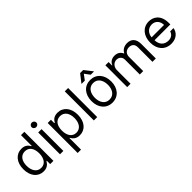

<svg xmlns="http://www.w3.org/2000/svg" viewBox="179 -1977 3396 3396"><g transform="rotate(-45 1876.5 -279.5)"><path d="M282.7 11.4C387.8 11.4 423.3 -54 441.8 -83.8H451.7V0H532.7V-727.3H448.9V-458.8H441.8C423.3 -487.2 390.6 -552.6 284.1 -552.6C146.3 -552.6 51.1 -443.2 51.1 -271.3C51.1 -98 146.3 11.4 282.7 11.4ZM134.9 -272.7C134.9 -387.8 187.5 -477.3 294 -477.3C396.3 -477.3 450.3 -394.9 450.3 -272.7C450.3 -149.1 394.9 -63.9 294 -63.9C188.9 -63.9 134.9 -156.2 134.9 -272.7Z M697.4 0H781.2V-545.5H697.4ZM680.4 -693.2C680.4 -661.9 707.4 -636.4 740.1 -636.4C772.7 -636.4 799.7 -661.9 799.7 -693.2C799.7 -724.4 772.7 -750 740.1 -750C707.4 -750 680.4 -724.4 680.4 -693.2Z M934.7 204.5H1018.5V-83.8H1025.6C1044 -54 1079.5 11.4 1184.7 11.4C1321 11.4 1416.2 -98 1416.2 -271.3C1416.2 -443.2 1321 -552.6 1183.2 -552.6C1076.7 -552.6 1044 -487.2 1025.6 -458.8H1015.6V-545.5H934.7ZM1017 -272.7C1017 -394.9 1071 -477.3 1173.3 -477.3C1279.8 -477.3 1332.4 -387.8 1332.4 -272.7C1332.4 -156.2 1278.4 -63.9 1173.3 -63.9C1072.4 -63.9 1017 -149.1 1017 -272.7Z M1627.8 -727.3H1544V0H1627.8Z M2002.8 11.4C2150.6 11.4 2250 -100.9 2250 -269.9C2250 -440.3 2150.6 -552.6 2002.8 -552.6C1855.1 -552.6 1755.7 -440.3 1755.7 -269.9C1755.7 -100.9 1855.1 11.4 2002.8 11.4ZM1839.5 -269.9C1839.5 -379.3 1890.6 -477.3 2002.8 -477.3C2115.1 -477.3 2166.2 -379.3 2166.2 -269.9C2166.2 -160.5 2115.1 -63.9 2002.8 -63.9C1890.6 -63.9 1839.5 -160.5 1839.5 -269.9ZM1849.4 -610.8H1929L2002.8 -710.2L2076.7 -610.8H2156.2V-616.5L2041.2 -764.2H1964.5L1849.4 -616.5Z M2377.8 0H2461.6V-340.9C2461.6 -420.8 2519.9 -477.3 2585.2 -477.3C2648.8 -477.3 2693.2 -435.7 2693.2 -373.6V0H2778.4V-355.1C2778.4 -425.4 2822.4 -477.3 2899.1 -477.3C2958.8 -477.3 3009.9 -445.7 3009.9 -365.1V0H3093.8V-365.1C3093.8 -493.3 3024.9 -552.6 2927.6 -552.6C2849.4 -552.6 2792.3 -516.7 2764.2 -460.2H2758.5C2731.5 -518.5 2683.9 -552.6 2612.2 -552.6C2541.2 -552.6 2488.6 -518.5 2465.9 -460.2H2458.8V-545.5H2377.8Z M3475.9 11.4C3601.6 11.4 3681.1 -62.5 3695.3 -159.1H3611.5C3595.9 -99.4 3546.2 -63.9 3475.9 -63.9C3377.5 -63.9 3309.7 -127.5 3305.8 -244.3H3701.7V-279.8C3701.7 -483 3581 -552.6 3467.3 -552.6C3319.6 -552.6 3221.6 -436.1 3221.6 -268.5C3221.6 -100.9 3318.2 11.4 3475.9 11.4ZM3305.8 -316.8C3311.4 -401.6 3371.4 -477.3 3467.3 -477.3C3558.2 -477.3 3616.5 -409.1 3616.5 -316.8Z"/></g></svg>

Font: Margiela Sans
Style: Regular
Weight: 400
Designer: Stefan Endress, Andreas Faust
Version: Version 1.100;FEAKit 1.0